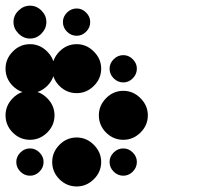

<svg xmlns="http://www.w3.org/2000/svg" viewBox="-24 -662 711 686"><path d="M416.7 -131.7Q435.8 -131.7 450.4 -117.1Q465 -102.5 465 -83.3Q465 -63.3 450.4 -48.8Q435.8 -34.2 416.7 -34.2Q396.7 -34.2 382.1 -48.8Q367.5 -63.3 367.5 -83.3Q367.5 -102.5 382.1 -117.1Q396.7 -131.7 416.7 -131.7ZM250 -170.8Q285 -170.8 311.2 -144.6Q337.5 -118.3 337.5 -83.3Q337.5 -47.5 311.2 -21.7Q285 4.2 250 4.2Q214.2 4.2 188.3 -21.7Q162.5 -47.5 162.5 -83.3Q162.5 -118.3 188.3 -144.6Q214.2 -170.8 250 -170.8ZM83.3 -131.7Q102.5 -131.7 117.1 -117.1Q131.7 -102.5 131.7 -83.3Q131.7 -63.3 117.1 -48.8Q102.5 -34.2 83.3 -34.2Q63.3 -34.2 48.8 -48.8Q34.2 -63.3 34.2 -83.3Q34.2 -102.5 48.8 -117.1Q63.3 -131.7 83.3 -131.7ZM416.7 -337.5Q451.7 -337.5 477.9 -311.2Q504.2 -285 504.2 -250Q504.2 -214.2 477.9 -188.3Q451.7 -162.5 416.7 -162.5Q380.8 -162.5 355 -188.3Q329.2 -214.2 329.2 -250Q329.2 -285 355 -311.2Q380.8 -337.5 416.7 -337.5ZM83.3 -337.5Q118.3 -337.5 144.6 -311.2Q170.8 -285 170.8 -250Q170.8 -214.2 144.6 -188.3Q118.3 -162.5 83.3 -162.5Q47.5 -162.5 21.7 -188.3Q-4.2 -214.2 -4.2 -250Q-4.2 -285 21.7 -311.2Q47.5 -337.5 83.3 -337.5ZM416.7 -465Q435.8 -465 450.4 -450.4Q465 -435.8 465 -416.7Q465 -396.7 450.4 -382.1Q435.8 -367.5 416.7 -367.5Q396.7 -367.5 382.1 -382.1Q367.5 -396.7 367.5 -416.7Q367.5 -435.8 382.1 -450.4Q396.7 -465 416.7 -465ZM250 -504.2Q285 -504.2 311.2 -477.9Q337.5 -451.7 337.5 -416.7Q337.5 -380.8 311.2 -355Q285 -329.2 250 -329.2Q214.2 -329.2 188.3 -355Q162.5 -380.8 162.5 -416.7Q162.5 -451.7 188.3 -477.9Q214.2 -504.2 250 -504.2ZM83.3 -504.2Q118.3 -504.2 144.6 -477.9Q170.8 -451.7 170.8 -416.7Q170.8 -380.8 144.6 -355Q118.3 -329.2 83.3 -329.2Q47.5 -329.2 21.7 -355Q-4.2 -380.8 -4.2 -416.7Q-4.2 -451.7 21.7 -477.9Q47.5 -504.2 83.3 -504.2ZM250 -631.7Q269.2 -631.7 283.8 -617.1Q298.3 -602.5 298.3 -583.3Q298.3 -563.3 283.8 -548.8Q269.2 -534.2 250 -534.2Q230 -534.2 215.4 -548.8Q200.8 -563.3 200.8 -583.3Q200.8 -602.5 215.4 -617.1Q230 -631.7 250 -631.7ZM42.1 -624.2Q60 -641.7 83.3 -641.7Q106.7 -641.7 124.2 -624.2Q141.7 -606.7 141.7 -583.3Q141.7 -560 124.2 -542.1Q106.7 -524.2 83.3 -524.2Q60 -524.2 42.1 -542.1Q24.2 -560 24.2 -583.3Q24.2 -606.7 42.1 -624.2Z"/></svg>

Font: 0xA000-Dots-Mono
Style: Dots-Mono
Weight: 400
Version: Version 0.1